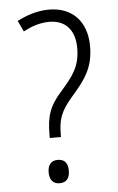

<svg xmlns="http://www.w3.org/2000/svg" viewBox="-52 -832 484 786"><g transform="rotate(-5 190.0 -439.0)"><path d="M179 -795C130 -795 85 -779 48 -760L69 -715C101 -732 137 -745 176 -745C242 -745 281 -703 281 -628C281 -553 251 -515 201 -458C150 -401 137 -360 137 -285V-271H183V-280C183 -342 194 -376 243 -432C300 -497 334 -544 334 -631C334 -735 273 -795 179 -795ZM161 -83C189 -83 203 -100 203 -131C203 -162 190 -179 161 -179C134 -179 120 -161 120 -131C120 -101 134 -83 161 -83Z"/></g></svg>

Font: Noto Sans Kannada UI Condensed Light
Style: Regular
Weight: 300
Width: 3
Designer: Jelle Bosma - Monotype Design Team
Foundry: Monotype Imaging Inc.
Version: Version 2.005